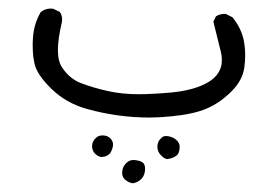

<svg xmlns="http://www.w3.org/2000/svg" viewBox="-20 -110 584 442"><path d="M181.2 141.1Q252 160.6 324.2 160.6Q346.2 160.6 375.5 157.7Q426.3 152.8 456.5 139.6Q486.8 126.5 513.2 100.1Q538.6 74.7 542.5 44.9Q544.4 31.7 544.4 15.9Q544.4 0 541 -18.1Q534.7 -46.4 515.1 -70.3L500.5 -77.6Q499 -78.1 498 -78.1Q485.8 -78.1 477.1 -72.3L471.2 -60.1Q480 -25.4 488.3 8.8Q490.7 18.6 490.7 25.6Q490.7 32.7 490.2 37.6Q485.8 62.5 461.9 77.6Q430.2 97.7 373.5 103Q328.6 106.9 299.3 106.9Q260.3 106.9 227.3 99.4Q194.3 91.8 169.4 82.5Q140.6 72.3 123 45.4Q113.3 31.2 113.3 5.4Q113.3 -20.5 122.6 -59.6Q123 -62 123 -65.4Q123 -74.7 117.7 -82.5L102.5 -89.8Q99.6 -90.3 96.7 -90.3Q83.5 -90.3 73.7 -82Q58.6 -56.2 56.2 -26.4Q55.2 -15.1 55.2 -7.6Q55.2 0 55.7 10.3Q56.2 20.5 59.1 34.7Q64 61 98.4 94.5Q132.8 127.9 181.2 141.1ZM240.2 222.7Q240.2 215.8 235.4 210L233.9 208.5Q227.1 201.7 216.3 201.7Q211.4 201.7 207.5 203.1Q203.6 204.6 200.7 207.5Q197.8 210.4 196.3 212.6Q194.8 214.8 193.8 217.3Q191.9 221.2 191.9 226.1Q191.9 236.3 198.7 243.7Q205.1 250 212.9 251.5Q228 251 234.9 240.7Q237.8 235.4 239.7 228Q240.2 225.1 240.2 222.7ZM393.6 227.5Q393.6 219.7 386.7 212.9Q379.9 206.1 367.7 203.6Q364.3 203.1 361.8 203.1Q359.4 203.1 356.4 204.1Q353.5 205.1 350.1 209Q342.3 216.3 342.3 227.5Q342.3 239.7 351.1 248Q357.4 254.9 364.7 256.3Q378.4 254.4 386 248.5Q393.6 242.7 393.6 227.5ZM314 278.3Q314 269.5 309.6 265.1Q305.2 260.7 293 258.8Q290 258.3 287.6 258.3Q277.8 258.3 271 265.1Q261.2 274.4 261.2 287.6Q261.2 297.4 267.6 303.2Q275.4 310.1 285.2 312Q297.4 310.1 305.2 302.2Q314 293.5 314 278.3Z"/></svg>

Font: NaikaiFont
Style: ExtraLight
Weight: 200
Version: Version 1.89